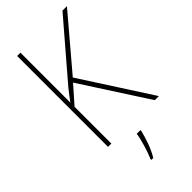

<svg xmlns="http://www.w3.org/2000/svg" viewBox="-287 -780 1066 1066"><g transform="rotate(-45 246.5 -246.5)"><path d="M493 0 228 -411 485 -714H450L172 -390C150 -362 132 -339 120 -322V-714H94V0H120V-289L209 -390L461 0ZM287 68V61H258C253 103 228 181 213 214V221H228C256 175 275 118 287 68Z"/></g></svg>

Font: Noto Sans Arabic UI SmCn Th
Style: Regular
Weight: 100
Width: 4
Designer: Monotype Design Team, Nadine Chahine and Nizar Qandah
Foundry: Monotype Imaging Inc.
Version: Version 2.010